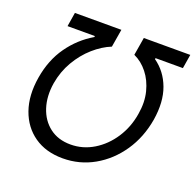

<svg xmlns="http://www.w3.org/2000/svg" viewBox="-129 -862 1021 1005"><g transform="rotate(20 382.0 -359.5)"><path d="M58.1 -343.8Q75.2 -447.3 128.7 -522.5Q182.1 -597.7 260.3 -643.6L261.2 -649.4H108.9L121.6 -727.5H380.4L363.8 -627.9Q314 -607.9 267.6 -566.9Q221.2 -525.9 188 -469Q154.8 -412.1 143.1 -343.8Q130.9 -268.1 150.9 -206.3Q170.9 -144.5 218.3 -108.4Q265.6 -72.3 334.5 -72.3Q403.3 -72.3 462.6 -108.4Q522 -144.5 562.3 -206.3Q602.5 -268.1 614.7 -343.8Q626.5 -412.1 612.1 -469Q597.7 -525.9 565.2 -566.9Q532.7 -607.9 488.8 -627.9L505.4 -727.5H764.2L751.5 -649.4H599.1L598.1 -643.6Q661.1 -599.1 689.2 -523.2Q717.3 -447.3 700.7 -343.8Q683.1 -240.2 628.7 -160.4Q574.2 -80.6 494.4 -35.4Q414.6 9.8 320.8 9.8Q227.1 9.8 162.1 -35.4Q97.2 -80.6 69.1 -160.4Q41 -240.2 58.1 -343.8Z"/></g></svg>

Font: Inter Display
Style: Italic
Weight: 400
Italic angle: -9.39999°
Designer: Rasmus Andersson
Foundry: rsms
Version: Version 4.000;git-a52131595